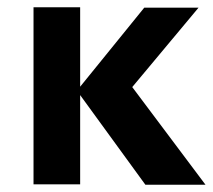

<svg xmlns="http://www.w3.org/2000/svg" viewBox="-20 -506 584 527"><path d="M72 0V-486H200V-268L376 -485H525L343 -267L544 1H379L200 -245V0Z"/></svg>

Font: Cantarell
Style: Bold
Weight: 700
Designer: Dave Crossland, Nikolaus Waxweiler, Florian Fecher, Jacques Le Bailly, Eben Sorkin, Alexei Vanyashin, Alexios Zavras, Em
Version: Version 0.303